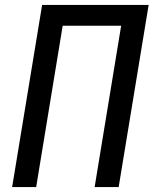

<svg xmlns="http://www.w3.org/2000/svg" viewBox="-20 -755 640 775"><path d="M29 0 150 -735H580L459 0H362L469 -651H233L126 0Z"/></svg>

Font: Iosevka Custom Medium Oblique
Style: Regular
Weight: 500
Italic angle: -9°
Designer: Belleve Invis
Foundry: Belleve Invis
Version: Version 27.0.1